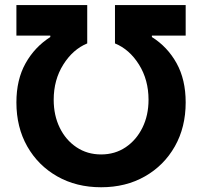

<svg xmlns="http://www.w3.org/2000/svg" viewBox="-20 -748 819 777"><path d="M46.4 -333.5Q46.4 -425.8 83.5 -491.9Q120.6 -558.1 183.6 -598.1V-604H46.4V-727.5H333V-572.3Q274.9 -548.3 236.1 -486.6Q197.3 -424.8 197.3 -344.2Q197.3 -281.2 221.7 -231.2Q246.1 -181.2 289.6 -152.1Q333 -123 389.2 -123Q445.3 -123 488.5 -152.1Q531.7 -181.2 556.4 -231.2Q581.1 -281.2 581.1 -344.2Q581.1 -424.8 542.5 -486.6Q503.9 -548.3 445.3 -572.3V-727.5H731.4V-604H594.7V-598.1Q657.7 -558.6 694.6 -492.2Q731.4 -425.8 731.4 -333.5Q731.4 -232.9 687.5 -155.5Q643.6 -78.1 566.4 -34.2Q489.3 9.8 389.2 9.8Q289.1 9.8 211.7 -34.2Q134.3 -78.1 90.3 -155.5Q46.4 -232.9 46.4 -333.5Z"/></svg>

Font: Inter
Style: Bold
Weight: 700
Designer: Rasmus Andersson
Foundry: rsms
Version: Version 4.001;git-9221beed3